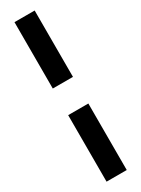

<svg xmlns="http://www.w3.org/2000/svg" viewBox="-264 -869 775 1055"><g transform="rotate(-30 124.0 -341.0)"><path d="M188 -426V-847H60V-426ZM188 165V-257H60V165Z"/></g></svg>

Font: Bisquit Text
Style: Bold
Weight: 800
Version: Version 1.004;Glyphs 3.2.3 (3260)